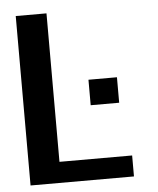

<svg xmlns="http://www.w3.org/2000/svg" viewBox="-50 -718 627 762"><g transform="rotate(-5 263.5 -337.5)"><path d="M41 0H453V-83.5H163.5V-675H41ZM306.5 -398V-296.5H420V-398Z"/></g></svg>

Font: Anybody UltraCondensed Thin Medium
Style: Regular
Weight: 500
Version: Version 1.111